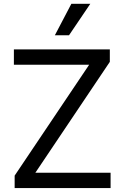

<svg xmlns="http://www.w3.org/2000/svg" viewBox="-20 -959 635 979"><path d="M54.7 -63.5 434.6 -628.9H50.8V-707H540V-643.6L160.2 -78.1H543.9V0H54.7ZM343.8 -939.5H440.4L332 -779.3H259.8Z"/></svg>

Font: Pretendard JP
Style: Regular
Weight: 400
Designer: Base glyphs from Inter by Rasmus Andersson; Hangeul glyphs from Noto Sans CJK(Source Han Sans) by Jang Soo-young and Kan
Foundry: Kil Hyung-jin
Version: Version 1.309